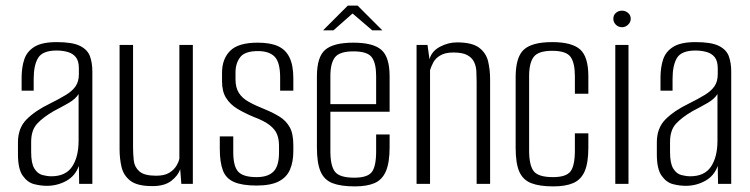

<svg xmlns="http://www.w3.org/2000/svg" viewBox="-20 -655 2673 684"><path d="M147 7Q125 7 101.5 1Q78 -5 61 -29Q44 -53 44 -105V-148Q44 -199 75 -230Q106 -261 158 -286Q192 -303 215 -317Q238 -331 249.5 -348Q261 -365 261 -391V-411Q261 -438 250 -451.5Q239 -465 220.5 -470Q202 -475 182 -475Q132 -475 116 -449Q100 -423 100 -374V-332H57V-378Q57 -415 66.5 -443.5Q76 -472 103 -488.5Q130 -505 182 -505Q238 -505 265 -491.5Q292 -478 300.5 -454.5Q309 -431 309 -400V0H262L261 -64Q248 -28 216 -10.5Q184 7 147 7ZM163 -27Q214 -27 237 -61.5Q260 -96 260 -154V-320Q249 -302 223.5 -287.5Q198 -273 171 -259Q133 -237 112 -214Q91 -191 91 -149V-113Q91 -73 102.5 -54.5Q114 -36 131 -31.5Q148 -27 163 -27Z M523 8Q469 8 444.5 -11Q420 -30 413 -60Q406 -90 406 -123V-495H454V-132Q454 -107 456.5 -83.5Q459 -60 476.5 -44.5Q494 -29 536 -29Q566 -29 583 -39.5Q600 -50 608.5 -64.5Q617 -79 619 -90V-495H667V0H626L622 -52Q614 -29 590 -10.5Q566 8 523 8Z M894 6Q843 6 814 -6.5Q785 -19 774 -48Q763 -77 763 -125V-169H811V-113Q811 -62 829 -43Q847 -24 894 -24Q935 -24 954.5 -44Q974 -64 974 -111V-136Q974 -159 967 -176.5Q960 -194 941 -209Q922 -224 885 -238Q851 -252 825.5 -267.5Q800 -283 785.5 -306Q771 -329 771 -365V-396Q771 -445 800 -474Q829 -503 898 -503Q943 -503 970.5 -490.5Q998 -478 1011.5 -450Q1025 -422 1025 -376V-332H978V-379Q978 -433 958.5 -453Q939 -473 899 -473Q852 -473 835.5 -451Q819 -429 819 -397V-372Q819 -343 831 -324Q843 -305 866.5 -292Q890 -279 925 -265Q954 -253 976.5 -239Q999 -225 1012 -202Q1025 -179 1025 -138V-117Q1025 -78 1013 -50.5Q1001 -23 972.5 -8.5Q944 6 894 6Z M1244 9Q1194 9 1164.5 -2.5Q1135 -14 1122 -44Q1109 -74 1109 -130V-383Q1109 -452 1138.5 -477.5Q1168 -503 1239 -503Q1309 -503 1338.5 -477.5Q1368 -452 1368 -383V-257H1157V-116Q1157 -64 1173.5 -43Q1190 -22 1242 -22Q1289 -22 1304.5 -42Q1320 -62 1320 -116V-176H1368V-131Q1368 -76 1355 -45.5Q1342 -15 1315 -3Q1288 9 1244 9ZM1157 -284H1320V-384Q1320 -430 1304.5 -451Q1289 -472 1239 -472Q1190 -472 1173.5 -451Q1157 -430 1157 -384ZM1131 -547 1219 -635H1254L1342 -547H1306L1236 -607L1168 -547Z M1464 0V-495H1503L1510 -444Q1518 -473 1547.5 -488.5Q1577 -504 1608 -504Q1662 -504 1687 -485Q1712 -466 1719 -436Q1726 -406 1726 -372V0H1678V-364Q1678 -383 1677 -401.5Q1676 -420 1668.5 -435Q1661 -450 1644 -459Q1627 -468 1595 -468Q1566 -468 1548.5 -457.5Q1531 -447 1523.5 -432.5Q1516 -418 1512 -405V0Z M1951 9Q1902 9 1872.5 -2.5Q1843 -14 1830 -43.5Q1817 -73 1817 -129V-380Q1817 -452 1846.5 -478.5Q1876 -505 1947 -505Q2017 -505 2046.5 -479Q2076 -453 2076 -383V-321H2028V-384Q2028 -431 2012.5 -452.5Q1997 -474 1947 -474Q1898 -474 1881.5 -452.5Q1865 -431 1865 -384V-119Q1865 -66 1881.5 -45Q1898 -24 1950 -24Q1997 -24 2012.5 -44.5Q2028 -65 2028 -119V-180H2076V-129Q2076 -75 2063 -45Q2050 -15 2022.5 -3Q1995 9 1951 9Z M2172 0V-495H2219V0ZM2196 -558Q2183 -558 2174 -567Q2165 -576 2165 -588Q2165 -601 2174 -609Q2183 -617 2196 -617Q2208 -617 2217.5 -609Q2227 -601 2227 -588Q2227 -576 2217.5 -567Q2208 -558 2196 -558Z M2423 7Q2401 7 2377.5 1Q2354 -5 2337 -29Q2320 -53 2320 -105V-148Q2320 -199 2351 -230Q2382 -261 2434 -286Q2468 -303 2491 -317Q2514 -331 2525.5 -348Q2537 -365 2537 -391V-411Q2537 -438 2526 -451.5Q2515 -465 2496.5 -470Q2478 -475 2458 -475Q2408 -475 2392 -449Q2376 -423 2376 -374V-332H2333V-378Q2333 -415 2342.5 -443.5Q2352 -472 2379 -488.5Q2406 -505 2458 -505Q2514 -505 2541 -491.5Q2568 -478 2576.5 -454.5Q2585 -431 2585 -400V0H2538L2537 -64Q2524 -28 2492 -10.5Q2460 7 2423 7ZM2439 -27Q2490 -27 2513 -61.5Q2536 -96 2536 -154V-320Q2525 -302 2499.5 -287.5Q2474 -273 2447 -259Q2409 -237 2388 -214Q2367 -191 2367 -149V-113Q2367 -73 2378.5 -54.5Q2390 -36 2407 -31.5Q2424 -27 2439 -27Z"/></svg>

Font: Alumni Sans Thin Light
Style: Regular
Weight: 300
Version: Version 1.018